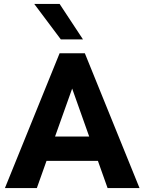

<svg xmlns="http://www.w3.org/2000/svg" viewBox="-20 -949 729 969"><path d="M152.8 -929.2H280.8L398.9 -750H287.1ZM430.2 -259.8 344.2 -502 257.8 -259.8ZM684.1 0H522.9L474.1 -137.2H214.8L166 0H4.9L280.8 -680.2H408.2Z"/></svg>

Font: Glacial Indifference
Style: Bold
Weight: 700
Version: Version 1.001